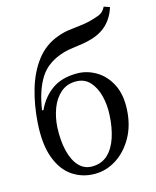

<svg xmlns="http://www.w3.org/2000/svg" viewBox="-115 -838 752 927"><g transform="rotate(-15 261.0 -374.5)"><path d="M244 10Q182 10 133 -23Q84 -56 58.5 -124.5Q33 -193 40 -299Q46 -387 68.5 -464Q91 -541 134 -597.5Q177 -654 243 -678Q272 -689 301.5 -693Q331 -697 358.5 -700Q386 -703 406 -708Q433 -715 456.5 -723.5Q480 -732 493 -759L522 -749Q512 -717 495 -692.5Q478 -668 455 -651.5Q432 -635 402 -625Q377 -617 350.5 -612.5Q324 -608 298.5 -605Q273 -602 252 -596Q167 -571 128.5 -510Q90 -449 76 -352H83Q110 -411 159 -446Q208 -481 284 -481Q334 -481 379 -454.5Q424 -428 450.5 -376.5Q477 -325 473 -250Q469 -172 436 -113.5Q403 -55 352.5 -22.5Q302 10 244 10ZM240 -28Q287 -28 318 -56.5Q349 -85 365.5 -134.5Q382 -184 385 -246Q388 -296 376.5 -341.5Q365 -387 338.5 -416Q312 -445 269 -445Q224 -445 193 -418Q162 -391 145.5 -347.5Q129 -304 126 -254Q123 -187 135.5 -136Q148 -85 174.5 -56.5Q201 -28 240 -28Z"/></g></svg>

Font: Lora Italic
Style: Italic
Weight: 400
Italic angle: -3°
Designer: Olga Karpushina, Alexei Vanyashin (Cyrillic)
Foundry: Cyreal
Version: Version 2.210; ttfautohint (v1.8.1.43-b0c9)